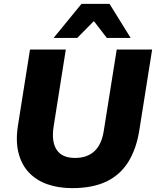

<svg xmlns="http://www.w3.org/2000/svg" viewBox="-20 -961 806 992"><path d="M353 11Q282 11 225 -9Q168 -29 129.5 -69.5Q91 -110 75.5 -171.5Q60 -233 73 -314L135 -705H320L257 -307Q245 -230 272.5 -187.5Q300 -145 368 -145Q430 -145 467.5 -179.5Q505 -214 516 -284L583 -705H766L700 -289Q685 -193 643.5 -125.5Q602 -58 530.5 -23.5Q459 11 353 11ZM257 -765 401 -941H546L655 -765H532L465 -852L379 -765Z"/></svg>

Font: Nunito Sans 11pt Black
Style: Italic
Weight: 900
Italic angle: -9°
Version: Version 3.101;gftools[0.9.27]